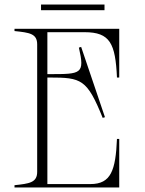

<svg xmlns="http://www.w3.org/2000/svg" viewBox="-20 -827 641 847"><path d="M353 -685C466 -685 489 -635 496 -485H506V-700H44V-690C110 -683 144 -679 144 -631V-69C144 -21 109 -17 44 -10V0H506V-214H496C490 -76 470 -15 379 -15H189V-485H198C339 -485 364 -478 433 -307L443 -310L338 -620L328 -617C355 -500 338 -500 198 -500H189V-685ZM161 -807V-782H441V-807Z"/></svg>

Font: Sprat Condensed Thin
Style: Regular
Weight: 100
Width: 3
Designer: Ethan Nakache
Foundry: Collletttivo
Version: Version 2.000;Glyphs 3.2 (3217)